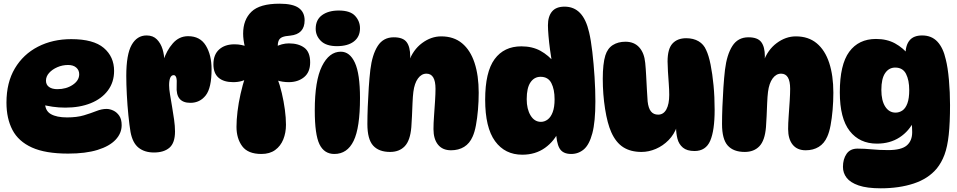

<svg xmlns="http://www.w3.org/2000/svg" viewBox="-20 -824 5186 1040"><path d="M349 8Q226 8 153 -25Q80 -58 47.5 -120Q15 -182 15 -268Q15 -377 60.5 -453.5Q106 -530 185.5 -571Q265 -612 366 -612Q486 -612 542 -564.5Q598 -517 598 -440Q598 -379 564.5 -334Q531 -289 471.5 -265Q412 -241 334 -241Q298 -241 264 -246Q230 -251 203 -259L227 -315Q224 -291 224 -267Q224 -224 255.5 -206Q287 -188 343 -188Q397 -188 435 -199.5Q473 -211 502 -222.5Q531 -234 557 -234Q575 -234 594 -225Q613 -216 626 -197Q639 -178 639 -146Q639 -102 606 -67Q573 -32 508.5 -12Q444 8 349 8ZM291 -341Q339 -341 374 -364.5Q409 -388 409 -422Q409 -444 393 -458Q377 -472 349 -472Q318 -472 290.5 -460Q263 -448 246 -429Q229 -410 229 -387Q229 -365 245.5 -353Q262 -341 291 -341Z M664 -413Q664 -529 693 -580.5Q722 -632 774 -632Q809 -632 830 -610.5Q851 -589 860.5 -557.5Q870 -526 870 -494L865 -496Q882 -550 916 -589Q950 -628 999 -628Q1064 -628 1095 -577Q1126 -526 1126 -449Q1126 -348 1094.5 -307.5Q1063 -267 1011 -267Q971 -267 952.5 -289.5Q934 -312 937 -358Q939 -392 934.5 -404.5Q930 -417 921 -417Q908 -417 902 -402.5Q896 -388 896 -362Q896 -342 901 -312Q906 -282 912 -246.5Q918 -211 923 -176Q928 -141 928 -112Q928 -50 898 -24Q868 2 814 2Q763 2 730.5 -24Q698 -50 687 -109Q681 -145 675.5 -199Q670 -253 667 -310.5Q664 -368 664 -413Z M1317 -572H1306Q1297 -610 1297 -642Q1297 -717 1342 -760.5Q1387 -804 1494 -804Q1566 -804 1598 -781Q1630 -758 1630 -714Q1630 -639 1552 -631Q1524 -629 1509.5 -623Q1495 -617 1489.5 -604Q1484 -591 1484 -568L1473 -570Q1488 -579 1507 -584Q1526 -589 1545 -589Q1597 -589 1628.5 -565.5Q1660 -542 1660 -486Q1660 -433 1627 -406Q1594 -379 1544 -379Q1528 -379 1511 -381.5Q1494 -384 1477 -390L1482 -401Q1496 -364 1506.5 -319.5Q1517 -275 1523 -230.5Q1529 -186 1529 -148Q1529 -105 1514.5 -69Q1500 -33 1470.5 -11.5Q1441 10 1396 10Q1323 10 1292 -32Q1261 -74 1261 -137Q1261 -174 1266.5 -220Q1272 -266 1283 -315Q1294 -364 1309 -410L1329 -405Q1296 -379 1243 -379Q1192 -379 1164 -403Q1136 -427 1136 -476Q1136 -528 1167 -556Q1198 -584 1250 -584Q1270 -584 1287 -580.5Q1304 -577 1317 -572Z M1815 -767Q1877 -767 1903.5 -738Q1930 -709 1930 -671Q1930 -625 1897 -599.5Q1864 -574 1805 -574Q1747 -574 1718.5 -602Q1690 -630 1690 -668Q1690 -717 1724.5 -742Q1759 -767 1815 -767ZM1826 -544Q1875 -544 1902.5 -484Q1930 -424 1930 -293Q1930 -132 1895.5 -61Q1861 10 1791 10Q1736 10 1710.5 -42.5Q1685 -95 1685 -226Q1685 -387 1724 -465.5Q1763 -544 1826 -544Z M2113 -622Q2163 -622 2182.5 -596Q2202 -570 2202 -519Q2202 -507 2200.5 -493.5Q2199 -480 2196 -469L2194 -489Q2217 -554 2266 -590.5Q2315 -627 2370 -627Q2438 -627 2483 -589.5Q2528 -552 2550.5 -483.5Q2573 -415 2573 -322Q2573 -275 2569 -229Q2565 -183 2558 -145.5Q2551 -108 2540 -84Q2524 -47 2494 -28.5Q2464 -10 2423 -10Q2377 -10 2352.5 -40.5Q2328 -71 2328 -125Q2328 -155 2331 -196Q2334 -237 2336.5 -277Q2339 -317 2339 -343Q2339 -425 2290 -425Q2263 -425 2244 -399Q2225 -373 2219 -326Q2216 -302 2214.5 -266Q2213 -230 2211.5 -194.5Q2210 -159 2208 -135Q2202 -63 2172.5 -32Q2143 -1 2093 -1Q2032 -1 2001 -35.5Q1970 -70 1970 -152Q1970 -194 1972 -246Q1974 -298 1977.5 -350.5Q1981 -403 1986 -446Q1996 -528 2026 -575Q2056 -622 2113 -622Z M2809 14Q2715 14 2661.5 -59.5Q2608 -133 2608 -284Q2608 -434 2659 -503.5Q2710 -573 2804 -573Q2863 -573 2907 -549Q2951 -525 2987 -481L2971 -477Q2965 -513 2959.5 -553.5Q2954 -594 2951 -630Q2948 -666 2948 -687Q2948 -735 2970 -761.5Q2992 -788 3038 -788Q3089 -788 3122 -753.5Q3155 -719 3171 -649Q3181 -607 3188.5 -542.5Q3196 -478 3200.5 -407.5Q3205 -337 3205 -275Q3205 -164 3188.5 -102Q3172 -40 3142.5 -15Q3113 10 3074 10Q3028 10 3010.5 -21Q2993 -52 2991 -122H3011Q2984 -60 2932 -23Q2880 14 2809 14ZM2910 -164Q2930 -164 2947 -177Q2964 -190 2974 -217Q2984 -244 2984 -286Q2984 -340 2966.5 -374Q2949 -408 2908 -408Q2874 -408 2853.5 -378Q2833 -348 2833 -287Q2833 -233 2854 -198.5Q2875 -164 2910 -164Z M3742 -6Q3701 -6 3679 -24.5Q3657 -43 3649.5 -72.5Q3642 -102 3642 -135L3647 -139Q3632 -96 3601.5 -65Q3571 -34 3532.5 -17.5Q3494 -1 3455 -1Q3396 -1 3356 -26.5Q3316 -52 3291 -108Q3270 -155 3257.5 -234Q3245 -313 3245 -398Q3245 -437 3248.5 -469.5Q3252 -502 3259 -524Q3271 -562 3299.5 -580Q3328 -598 3368 -598Q3415 -598 3442.5 -567.5Q3470 -537 3475 -483Q3478 -453 3480 -414.5Q3482 -376 3484 -339Q3486 -302 3488 -275Q3492 -238 3506 -220.5Q3520 -203 3545 -203Q3574 -203 3589.5 -231.5Q3605 -260 3605 -310Q3605 -337 3602.5 -371Q3600 -405 3598 -437.5Q3596 -470 3596 -491Q3596 -559 3622.5 -588Q3649 -617 3697 -617Q3736 -617 3764 -600.5Q3792 -584 3805 -553Q3819 -524 3829 -474Q3839 -424 3845 -361.5Q3851 -299 3851 -229Q3851 -117 3827 -61.5Q3803 -6 3742 -6Z M4034 -622Q4084 -622 4103.5 -596Q4123 -570 4123 -519Q4123 -507 4121.5 -493.5Q4120 -480 4117 -469L4115 -489Q4138 -554 4187 -590.5Q4236 -627 4291 -627Q4359 -627 4404 -589.5Q4449 -552 4471.5 -483.5Q4494 -415 4494 -322Q4494 -275 4490 -229Q4486 -183 4479 -145.5Q4472 -108 4461 -84Q4445 -47 4415 -28.5Q4385 -10 4344 -10Q4298 -10 4273.5 -40.5Q4249 -71 4249 -125Q4249 -155 4252 -196Q4255 -237 4257.5 -277Q4260 -317 4260 -343Q4260 -425 4211 -425Q4184 -425 4165 -399Q4146 -373 4140 -326Q4137 -302 4135.5 -266Q4134 -230 4132.5 -194.5Q4131 -159 4129 -135Q4123 -63 4093.5 -32Q4064 -1 4014 -1Q3953 -1 3922 -35.5Q3891 -70 3891 -152Q3891 -194 3893 -246Q3895 -298 3898.5 -350.5Q3902 -403 3907 -446Q3917 -528 3947 -575Q3977 -622 4034 -622Z M4730 -46Q4636 -46 4582.5 -114.5Q4529 -183 4529 -324Q4529 -474 4580 -543.5Q4631 -613 4725 -613Q4784 -613 4828 -589Q4872 -565 4908 -521L4892 -477Q4889 -491 4887 -507Q4885 -523 4885 -531Q4885 -579 4907 -605.5Q4929 -632 4975 -632Q5026 -632 5057.5 -598.5Q5089 -565 5103 -502Q5114 -459 5120 -391.5Q5126 -324 5126 -255Q5126 -159 5119 -94Q5112 -29 5096 14Q5080 57 5054 89Q5008 144 4929.5 170Q4851 196 4751 196Q4676 196 4631 180.5Q4586 165 4566 139Q4546 113 4546 80Q4546 38 4565.5 9.5Q4585 -19 4625 -19Q4662 -19 4703 -15Q4744 -11 4791 -11Q4862 -11 4891.5 -36Q4921 -61 4921 -108Q4921 -131 4918 -162L4932 -172Q4905 -114 4853 -80Q4801 -46 4730 -46ZM4831 -214Q4851 -214 4868 -225.5Q4885 -237 4895 -264Q4905 -291 4905 -336Q4905 -390 4887.5 -424Q4870 -458 4829 -458Q4795 -458 4774.5 -428Q4754 -398 4754 -337Q4754 -279 4775 -246.5Q4796 -214 4831 -214Z"/></svg>

Font: DynaPuff
Style: Bold
Weight: 700
Designer: Toshi Omagari, Jennifer Daniel
Foundry: Google Fonts
Version: Version 2.000